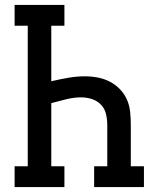

<svg xmlns="http://www.w3.org/2000/svg" viewBox="-20 -755 640 775"><path d="M39 0V-84H92V-651H39V-735H240V-651H187V-427Q221 -435 255 -441Q289 -447 323 -447Q349 -447 375 -442Q401 -437 424 -425Q447 -413 465 -394Q483 -375 493 -351.5Q503 -328 505.5 -302Q508 -276 508 -250V-84H561V0H360V-84H413V-250Q413 -272 408 -294Q403 -316 388 -332Q373 -348 351.5 -355Q330 -362 308 -362Q278 -362 248 -354.5Q218 -347 188 -339H187V-84H240V0Z"/></svg>

Font: Iosevka Curly Slab MdEx
Style: Regular
Weight: 500
Width: 7
Monospace: yes
Designer: Belleve Invis
Foundry: Belleve Invis
Version: Version 11.1.0; ttfautohint (v1.8.3)